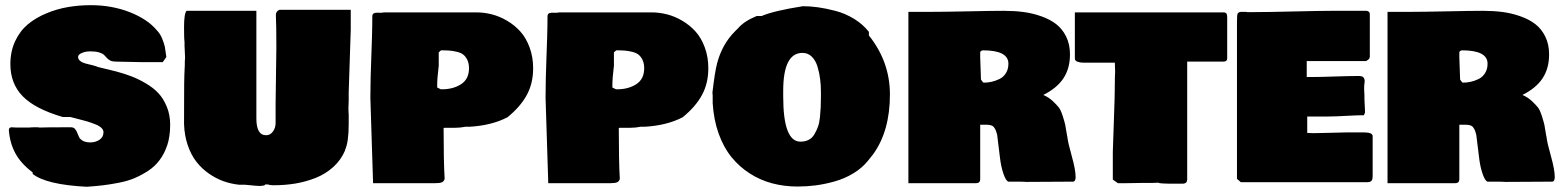

<svg xmlns="http://www.w3.org/2000/svg" viewBox="-20 -717 5942 731"><path d="M421.9 -482.4Q408.7 -482.4 400.4 -486.3Q392.1 -490.2 387.2 -496.1Q382.3 -502 376.2 -507.8Q370.1 -513.7 356.9 -517.6Q343.8 -521.5 323.2 -521.5Q316.9 -521.5 307.9 -520.3Q298.8 -519 288.1 -513.7Q277.3 -508.3 277.3 -500Q277.3 -490.7 286.4 -484.1Q295.4 -477.5 306.9 -474.9Q318.4 -472.2 332.8 -468.5Q347.2 -464.8 353 -461.9L424.8 -444.3Q456.5 -435.5 481.9 -425.8Q507.3 -416 535.9 -399.2Q564.5 -382.3 583.5 -361.8Q602.5 -341.3 615.2 -310.3Q627.9 -279.3 627.9 -242.2Q627.9 -197.3 616.2 -162.1V-163.1Q606 -131.8 587.4 -107.2Q568.8 -82.5 543.5 -66.2Q518.1 -49.8 492.2 -38.8Q466.3 -27.8 432.4 -21.2Q398.4 -14.6 371.8 -11.5Q345.2 -8.3 310.5 -5.9Q156.7 -13.7 104.5 -54.7V-60.5Q60.1 -93.8 38.8 -132.8Q17.6 -171.9 13.7 -220.7Q13.7 -232.4 24.4 -232.4Q27.3 -232.4 33.2 -231.9Q39.1 -231.4 42 -231.4H91.8Q98.6 -232.4 111.3 -232.4H124Q127.9 -232.4 130.9 -231.4Q159.2 -232.4 227.5 -232.4H250Q259.8 -232.4 265.1 -226.6Q270.5 -220.7 273.7 -212.2Q276.9 -203.6 281 -195.1Q285.2 -186.5 295.9 -180.7Q306.6 -174.8 324.2 -174.8Q343.3 -174.8 358.6 -184.8Q374 -194.8 374 -213.9Q374 -222.7 365.7 -230.5Q357.4 -238.3 340.8 -244.6Q324.2 -251 311.3 -254.9Q298.3 -258.8 276.4 -264.2Q254.4 -269.5 248 -271.5H218.8Q112.8 -302.7 66.2 -350.8Q19.5 -398.9 19.5 -472.7Q19.5 -521.5 37.8 -560.5Q56.2 -599.6 86.2 -624.5Q116.2 -649.4 156.7 -666.3Q197.3 -683.1 239.3 -690.2Q281.2 -697.3 326.2 -697.3Q405.8 -697.3 473.9 -670.7Q542 -644 577.1 -601.6Q589.8 -588.9 597.7 -569.3Q605.5 -549.8 607.7 -538.3Q609.9 -526.9 613.3 -500L599.6 -480.5H516.6Q502.9 -480.5 471.2 -481.4Q439.5 -482.4 421.9 -482.4Z M682.6 -557.6Q680.7 -567.4 680.7 -613.3Q680.7 -666 690.4 -675.8H956.1V-265.6Q956.1 -202.1 993.2 -202.1Q1008.8 -202.1 1019 -216.1Q1029.3 -230 1029.3 -249V-321.3Q1032.2 -535.2 1032.2 -537.1Q1032.2 -622.1 1030.3 -660.2Q1030.3 -673.8 1043.9 -679.7H1315.4V-603.5Q1309.1 -418.5 1307.6 -365.2V-335Q1307.6 -329.1 1307.1 -319.3Q1306.6 -309.6 1306.6 -305.7Q1306.6 -289.1 1307.6 -282.2V-244.1Q1307.6 -176.3 1293.9 -146.5V-144.5Q1278.3 -107.9 1249 -81.3Q1219.7 -54.7 1182.1 -39.8Q1144.5 -24.9 1105 -18.3Q1065.4 -11.7 1021.5 -11.7Q1007.8 -11.7 1001 -14.6H989.3Q989.3 -9.8 974.6 -9.8V-8.8Q963.9 -8.3 912.1 -13.7H889.6Q858.9 -17.1 830.3 -27.3Q801.8 -37.6 774.9 -56.4Q748 -75.2 727.8 -101.1Q707.5 -127 694.8 -164.1Q682.1 -201.2 680.7 -245.1Q681.2 -270.5 680.9 -315.4Q680.7 -360.4 681.2 -397.2Q681.6 -434.1 683.6 -468.8V-482.4Q683.6 -484.9 684.1 -490.2Q684.6 -495.6 684.6 -498Q684.6 -505.4 683.6 -520Q682.6 -534.7 682.6 -542V-558.6Z M1400.4 -19.5 1390.1 -344.7Q1390.1 -378.4 1391.1 -420.9Q1392.1 -463.4 1393.6 -497.6Q1395 -531.7 1396.2 -575.2Q1397.5 -618.7 1397.5 -654.3Q1397.5 -664.1 1404.1 -666.7Q1410.6 -669.4 1420.7 -668.5Q1430.7 -667.5 1443.4 -669.9H1793Q1822.8 -669.9 1852.5 -662.4Q1882.3 -654.8 1910.9 -637.9Q1939.5 -621.1 1961.2 -596.9Q1982.9 -572.8 1996.3 -536.6Q2009.8 -500.5 2009.8 -457Q2009.8 -399.4 1985.4 -354.7Q1960.9 -310.1 1912.1 -270.5Q1852.1 -239.3 1767.6 -234.4H1752Q1732.4 -230.5 1712.9 -230.5H1673.8Q1670.9 -230.5 1668.9 -229.5Q1668.9 -101.6 1672.9 -36.1Q1670.4 -26.4 1662.4 -22.9Q1654.3 -19.5 1634.8 -19.5ZM1644.5 -392.6V-383.8Q1645 -383.3 1651.1 -380.6Q1657.2 -377.9 1657.2 -377V-376Q1656.2 -376 1656.2 -377.9Q1657.2 -377 1662.1 -377Q1705.6 -377 1735.6 -396.5Q1765.6 -416 1765.6 -457Q1765.6 -475.6 1759.3 -488.8Q1752.9 -502 1743.9 -509Q1734.9 -516.1 1719.5 -519.8Q1704.1 -523.4 1691.4 -524.4Q1678.7 -525.4 1659.2 -525.4Q1658.7 -524.9 1655.3 -522Q1651.9 -519 1650.4 -517.6V-466.8Q1644.5 -419.9 1644.5 -392.6Z M2067.4 -19.5 2057.1 -344.7Q2057.1 -378.4 2058.1 -420.9Q2059.1 -463.4 2060.5 -497.6Q2062 -531.7 2063.2 -575.2Q2064.5 -618.7 2064.5 -654.3Q2064.5 -664.1 2071 -666.7Q2077.6 -669.4 2087.6 -668.5Q2097.7 -667.5 2110.4 -669.9H2460Q2489.7 -669.9 2519.5 -662.4Q2549.3 -654.8 2577.9 -637.9Q2606.4 -621.1 2628.2 -596.9Q2649.9 -572.8 2663.3 -536.6Q2676.8 -500.5 2676.8 -457Q2676.8 -399.4 2652.3 -354.7Q2627.9 -310.1 2579.1 -270.5Q2519 -239.3 2434.6 -234.4H2418.9Q2399.4 -230.5 2379.9 -230.5H2340.8Q2337.9 -230.5 2335.9 -229.5Q2335.9 -101.6 2339.8 -36.1Q2337.4 -26.4 2329.3 -22.9Q2321.3 -19.5 2301.8 -19.5ZM2311.5 -392.6V-383.8Q2312 -383.3 2318.1 -380.6Q2324.2 -377.9 2324.2 -377V-376Q2323.2 -376 2323.2 -377.9Q2324.2 -377 2329.1 -377Q2372.6 -377 2402.6 -396.5Q2432.6 -416 2432.6 -457Q2432.6 -475.6 2426.3 -488.8Q2419.9 -502 2410.9 -509Q2401.9 -516.1 2386.5 -519.8Q2371.1 -523.4 2358.4 -524.4Q2345.7 -525.4 2326.2 -525.4Q2325.7 -524.9 2322.3 -522Q2318.8 -519 2317.4 -517.6V-466.8Q2311.5 -419.9 2311.5 -392.6Z M2693.4 -353.5 2692.4 -364.3Q2701.7 -443.8 2710 -475.1Q2729 -548.3 2778.3 -597.7L2790 -609.4Q2813.5 -636.7 2861.3 -656.2H2879.9Q2927.7 -676.3 3037.1 -693.4Q3064.5 -693.4 3094.5 -689.2Q3124.5 -685.1 3161.1 -675.5Q3197.8 -666 3231.7 -645.3Q3265.6 -624.5 3288.1 -595.7V-582Q3368.2 -481.9 3368.2 -357.4Q3368.2 -217.3 3303.7 -128.9L3284.2 -104.5Q3261.7 -76.7 3228.3 -56.6Q3194.8 -36.6 3157.2 -26.1Q3119.6 -15.6 3085.2 -11.2Q3050.8 -6.8 3016.6 -6.8Q2966.3 -6.8 2920.7 -18.8Q2875 -30.8 2835.2 -56.2Q2795.4 -81.5 2765.1 -118.7Q2734.9 -155.8 2716.1 -208.3Q2697.3 -260.7 2693.4 -324.2ZM2961.9 -349.6Q2961.9 -177.7 3027.3 -177.7Q3045.4 -177.7 3058.8 -184.6Q3072.3 -191.4 3080.6 -205.6Q3088.9 -219.7 3094.2 -234.4Q3099.6 -249 3101.8 -271Q3104 -293 3104.7 -309.6Q3105.5 -326.2 3105.5 -349.6V-367.2Q3105.5 -392.6 3102.5 -416Q3099.6 -439.5 3092.5 -463.1Q3085.4 -486.8 3070.8 -501.2Q3056.2 -515.6 3035.2 -515.6Q2961.9 -515.6 2961.9 -371.1Z M3438.5 -671.9H3529.3Q3571.3 -671.9 3663.6 -673.8Q3755.9 -675.8 3801.8 -675.8Q3841.3 -675.8 3875.7 -671.4Q3910.2 -667 3943.6 -655.3Q3977.1 -643.6 4000.7 -625.5Q4024.4 -607.4 4039.1 -577.9Q4053.7 -548.3 4053.7 -509.8Q4053.7 -456.5 4028.8 -418.9Q4003.9 -381.3 3952.1 -355.5Q3972.7 -346.7 3987.8 -332.5Q4002.9 -318.4 4011 -308.1Q4019 -297.9 4026.6 -273.7Q4034.2 -249.5 4035.6 -241.9Q4037.1 -234.4 4042 -204.6Q4043.5 -197.8 4043.9 -194.3Q4045.9 -174.8 4060.5 -122.8Q4075.2 -70.8 4075.2 -43Q4075.2 -25.4 4064.5 -25.4Q4035.2 -25.4 3975.8 -24.9Q3916.5 -24.4 3887.7 -24.4Q3876 -25.4 3852.5 -25.4H3819.3Q3809.6 -28.3 3800.3 -55.7Q3791 -83 3787.1 -117.2L3776.4 -204.1Q3773.4 -214.8 3771.7 -219.5Q3770 -224.1 3765.6 -230.7Q3761.2 -237.3 3753.7 -239.7Q3746.1 -242.2 3734.4 -242.2H3711.9V-46.9Q3711.9 -45.4 3711.9 -42.2Q3711.9 -39.1 3711.9 -37.8Q3711.9 -36.6 3711.9 -34.2Q3711.9 -31.7 3711.4 -30.5Q3710.9 -29.3 3710.4 -27.3Q3710 -25.4 3709.2 -24.7Q3708.5 -23.9 3707.3 -22.7Q3706.1 -21.5 3704.3 -21Q3702.6 -20.5 3700.4 -20Q3698.2 -19.5 3695.3 -19.5H3438.5ZM3714.8 -414.1Q3715.8 -413.1 3717.8 -409.9Q3719.7 -406.7 3721.7 -404.8Q3723.6 -402.8 3725.6 -402.3Q3740.2 -402.3 3754.9 -405.5Q3769.5 -408.7 3784.9 -416Q3800.3 -423.3 3809.8 -438.5Q3819.3 -453.6 3819.3 -474.6Q3819.3 -525.4 3721.7 -525.4Q3711.9 -522.9 3711.9 -517.6V-499Q3711.9 -484.9 3713.4 -456.5Q3714.8 -428.2 3714.8 -414.1Z M4072.3 -494.1V-669.9H4640.6Q4648.4 -668.5 4650.4 -663.8Q4652.3 -659.2 4652.3 -650.4V-494.1Q4651.4 -482.4 4638.7 -482.4H4500V-33.2Q4500 -32.7 4499.5 -30.8Q4499 -28.8 4499 -28.3Q4499 -27.8 4498.5 -26.4Q4498 -24.9 4497.6 -24.4Q4497.1 -23.9 4496.6 -22.7Q4496.1 -21.5 4495.4 -21.2Q4494.6 -21 4493.4 -20.3Q4492.2 -19.5 4491 -19Q4489.7 -18.6 4488 -18.3Q4486.3 -18.1 4484.4 -17.6H4453.1Q4390.6 -17.6 4390.6 -21.5Q4386.7 -21.5 4378.9 -21Q4371.1 -20.5 4367.2 -20.5H4328.1Q4316.9 -20.5 4296.1 -20Q4275.4 -19.5 4263.7 -19.5H4236.3L4216.8 -33.2V-138.7Q4217.3 -167 4220.9 -259.8Q4224.6 -352.5 4224.6 -406.2V-418.9Q4224.6 -422.9 4225.1 -431.2Q4225.6 -439.5 4225.6 -443.4Q4225.6 -447.8 4225.1 -461.2Q4224.6 -474.6 4224.6 -478.5H4102.5Q4091.8 -478.5 4082 -482.2Q4072.3 -485.8 4072.3 -494.1Z M4689.5 -630.9Q4689.5 -660.2 4691.9 -665Q4696.3 -671.9 4706.1 -671.9H4717.8Q4725.6 -671.9 4728.5 -670.9H4753.9Q4803.2 -670.9 4903.1 -673.3Q5002.9 -675.8 5052.7 -675.8H5182.6Q5195.3 -674.3 5195.3 -663.1V-500Q5194.8 -497.1 5193.6 -494.9Q5192.4 -492.7 5191.7 -491.9Q5190.9 -491.2 5187 -488.5Q5183.1 -485.8 5181.6 -484.4H4955.1V-423.8H4976.6Q5004.9 -423.8 5063 -425.8Q5121.1 -427.7 5152.3 -427.7Q5166 -427.7 5170.9 -422.4Q5175.8 -417 5175.8 -407.2Q5175.8 -404.8 5174.8 -398.9Q5173.8 -393.1 5173.8 -390.6V-372.1Q5173.8 -370.1 5174.3 -364Q5174.8 -357.9 5174.8 -353.5V-339.8Q5174.8 -329.1 5175.8 -318.4Q5176.8 -307.6 5176.8 -299.8V-287.1Q5174.3 -281.2 5172.9 -279.3Q5171.4 -277.3 5168 -277.3V-278.3Q5149.9 -278.3 5105.7 -275.9Q5061.5 -273.4 5035.2 -273.4H4957V-210.9Q4960.9 -210.9 4968.8 -210.4Q4976.6 -210 4980.5 -210Q5002.4 -210 5045.4 -211.4Q5088.4 -212.9 5107.4 -212.9H5169.9Q5195.3 -212.9 5202.1 -207Q5204.6 -204.1 5206.1 -201.2V-44.9Q5206.1 -34.7 5202.1 -29.3Q5198.2 -23.9 5187.5 -23.4H4704.1L4689.5 -36.1Z M5262.7 -671.9H5353.5Q5395.5 -671.9 5487.8 -673.8Q5580.1 -675.8 5626 -675.8Q5665.5 -675.8 5700 -671.4Q5734.4 -667 5767.8 -655.3Q5801.3 -643.6 5825 -625.5Q5848.6 -607.4 5863.3 -577.9Q5877.9 -548.3 5877.9 -509.8Q5877.9 -456.5 5853 -418.9Q5828.1 -381.3 5776.4 -355.5Q5796.9 -346.7 5812 -332.5Q5827.1 -318.4 5835.2 -308.1Q5843.3 -297.9 5850.8 -273.7Q5858.4 -249.5 5859.9 -241.9Q5861.3 -234.4 5866.2 -204.6Q5867.7 -197.8 5868.2 -194.3Q5870.1 -174.8 5884.8 -122.8Q5899.4 -70.8 5899.4 -43Q5899.4 -25.4 5888.7 -25.4Q5859.4 -25.4 5800 -24.9Q5740.7 -24.4 5711.9 -24.4Q5700.2 -25.4 5676.8 -25.4H5643.6Q5633.8 -28.3 5624.5 -55.7Q5615.2 -83 5611.3 -117.2L5600.6 -204.1Q5597.7 -214.8 5595.9 -219.5Q5594.2 -224.1 5589.8 -230.7Q5585.4 -237.3 5577.9 -239.7Q5570.3 -242.2 5558.6 -242.2H5536.1V-46.9Q5536.1 -45.4 5536.1 -42.2Q5536.1 -39.1 5536.1 -37.8Q5536.1 -36.6 5536.1 -34.2Q5536.1 -31.7 5535.6 -30.5Q5535.2 -29.3 5534.7 -27.3Q5534.2 -25.4 5533.4 -24.7Q5532.7 -23.9 5531.5 -22.7Q5530.3 -21.5 5528.6 -21Q5526.9 -20.5 5524.7 -20Q5522.5 -19.5 5519.5 -19.5H5262.7ZM5539.1 -414.1Q5540 -413.1 5542 -409.9Q5543.9 -406.7 5545.9 -404.8Q5547.9 -402.8 5549.8 -402.3Q5564.5 -402.3 5579.1 -405.5Q5593.8 -408.7 5609.1 -416Q5624.5 -423.3 5634 -438.5Q5643.6 -453.6 5643.6 -474.6Q5643.6 -525.4 5545.9 -525.4Q5536.1 -522.9 5536.1 -517.6V-499Q5536.1 -484.9 5537.6 -456.5Q5539.1 -428.2 5539.1 -414.1Z"/></svg>

Font: Bowlby One SC
Style: Regular
Weight: 400
Width: 1
Version: Version 1.2